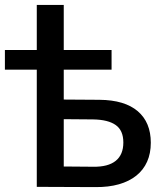

<svg xmlns="http://www.w3.org/2000/svg" viewBox="-21 -762 663 783"><path d="M239 -478V-356L385 -355Q487.5 -354 540.8 -308.5Q594 -263 594 -180Q594 -136.5 579 -102.8Q564 -69 535 -45.8Q506 -22.5 464 -10.5Q422 1.5 368 1L129 0V-478H-1V-558H129V-742H239V-558H434V-478ZM359 -82Q419.5 -81 450.8 -106Q482 -131 482 -181Q482 -230 451 -252Q420 -274 359 -275L239 -276V-83Z"/></svg>

Font: Argentum Sans
Style: Regular
Weight: 400
Designer: Julieta Ulanovsky, Owen Earl, Chris M. Simpson, Rasmus Andersson, Cristiano Sobral
Foundry: The Argentum Sans Project Authors
Version: Version 3.135; ttfautohint (v1.8.4.7-5d5b-dirty)